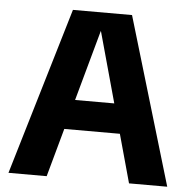

<svg xmlns="http://www.w3.org/2000/svg" viewBox="-51 -756 799 806"><g transform="rotate(5 348.5 -352.5)"><path d="M14 0 224 -705H473L683 0H522L349 -626H348L175 0ZM184 -204V-329H513V-204Z"/></g></svg>

Font: TikTok Sans 24pt
Style: Bold
Weight: 700
Version: Version 4.000